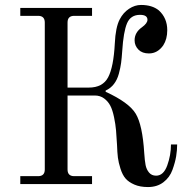

<svg xmlns="http://www.w3.org/2000/svg" viewBox="-20 -744 768 776"><path d="M62 0V-32H134Q161 -32 161 -59V-653Q161 -680 134 -680H62V-712H352V-680H280Q253 -680 253 -653V-390H339Q395 -390 417 -431.5Q439 -473 444 -568Q447 -634 464 -666Q478 -693 501.5 -708.5Q525 -724 550 -724Q595 -724 622 -702Q656 -671 656 -622Q656 -586 640 -561Q617 -528 582 -528Q555 -528 540 -543Q524 -559 524 -581Q524 -613 554 -634Q576 -650 576 -664Q576 -684 546 -684Q508 -684 493.5 -650Q479 -616 474 -538Q472 -509 469.5 -490Q467 -471 460.5 -446.5Q454 -422 440.5 -404.5Q427 -387 407 -378V-373Q501 -330 528.5 -284.5Q556 -239 563 -125Q565 -94 568.5 -76.5Q572 -59 582.5 -46.5Q593 -34 611 -34Q641 -34 656 -75.5Q671 -117 671 -160H696Q696 -137 692 -112.5Q688 -88 677 -57.5Q666 -27 640.5 -7.5Q615 12 578 12Q546 12 523 2Q500 -8 487.5 -22.5Q475 -37 467 -62Q459 -87 456.5 -107Q454 -127 453 -158Q451 -193 449 -217Q447 -241 441 -270Q435 -299 426 -316.5Q417 -334 401 -346Q385 -358 363 -358H253V-59Q253 -32 280 -32H352V0Z"/></svg>

Font: Old Standard TT
Style: Regular
Weight: 400
Designer: Alexey Kryukov <alexios@thessalonica.org.ru>
Version: Version 2.2